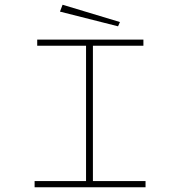

<svg xmlns="http://www.w3.org/2000/svg" viewBox="-20 -790 790 810"><path d="M126 0V-26H343V-597H137V-623H585V-597H372V-26H594V0ZM478 -679 233 -741 244 -770 486 -697Z"/></svg>

Font: Inconsolata ExtraExpanded ExtraLight
Style: Regular
Weight: 200
Width: 8
Monospace: yes
Designer: Raph Levien, Cyreal, Brenton Simpson
Foundry: Raph Levien, Cyreal, Google
Version: Version 3.100; ttfautohint (v1.8.4.7-5d5b)